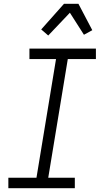

<svg xmlns="http://www.w3.org/2000/svg" viewBox="-20 -991 540 1011"><path d="M374 0H24V-55H172L275 -680H135V-735H485V-680H337L234 -55H374ZM234 -804 197 -836 317 -971H393L466 -832L422 -808L348 -924Z"/></svg>

Font: Iosevka Light
Style: Italic
Weight: 300
Italic angle: -9°
Monospace: yes
Designer: Belleve Invis
Foundry: Belleve Invis
Version: Version 32.5.0; ttfautohint (v1.8.4)